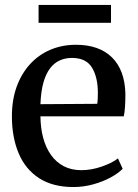

<svg xmlns="http://www.w3.org/2000/svg" viewBox="-20 -743 555 774"><path d="M276 11Q192.5 11 137.2 -25Q82 -61 55 -125.5Q28 -190 28 -274Q28 -340.5 47.2 -393.5Q66.5 -446.5 101.2 -484.5Q136 -522.5 183.2 -542.5Q230.5 -562.5 286 -562.5Q379.5 -562.5 431.2 -511.8Q483 -461 485.5 -365.5Q485.5 -335 484 -312.8Q482.5 -290.5 479 -274H143Q143.5 -226.5 154.2 -186.8Q165 -147 185.8 -118Q206.5 -89 237 -73Q267.5 -57 308 -57Q349 -57 391 -71.8Q433 -86.5 455.5 -104.5L474.5 -62.5Q457 -44.5 425.8 -27.5Q394.5 -10.5 355.5 0.2Q316.5 11 276 11ZM143 -323 372 -324.5Q373.5 -334 374 -346.2Q374.5 -358.5 374.5 -368.5Q374.5 -431.5 350.8 -470.5Q327 -509.5 270 -509.5Q243.5 -509.5 221 -499.5Q198.5 -489.5 181.8 -467.5Q165 -445.5 155 -410Q145 -374.5 143 -323ZM427.5 -723V-651H135.5V-723Z"/></svg>

Font: Merriweather 36pt Medium
Style: Regular
Weight: 500
Version: Version 2.100